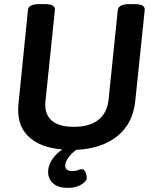

<svg xmlns="http://www.w3.org/2000/svg" viewBox="-20 -722 752 934"><path d="M311 192Q264 192 239.5 171Q215 150 214 115Q214 84 232.5 55.5Q251 27 283 5Q172 -4 115.5 -61Q59 -118 70 -218L116 -673Q118 -702 172 -702H197Q226 -702 237 -694.5Q248 -687 247 -673L201 -228Q195 -171 229 -138Q263 -105 340 -105Q415 -105 458 -138.5Q501 -172 508 -236L553 -673Q556 -702 610 -702H634Q663 -702 674 -694.5Q685 -687 684 -673L638 -231Q627 -122 551.5 -60.5Q476 1 351 7Q327 24 312 45.5Q297 67 297 85Q297 95 305.5 102.5Q314 110 331 110Q351 110 359.5 105.5Q368 101 380 101Q389 101 395.5 115.5Q402 130 402 144Q402 159 376 175.5Q350 192 311 192Z"/></svg>

Font: Asap SemiBold
Style: Italic
Weight: 600
Italic angle: -6°
Designer: Pablo Cosgaya
Foundry: Omnibus-Type
Version: Version 3.001; ttfautohint (v1.8.3)